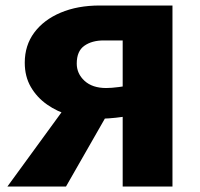

<svg xmlns="http://www.w3.org/2000/svg" viewBox="-20 -678 728 698"><path d="M426 0V-531H357Q314 -531 286.5 -511.5Q259 -492 259 -447Q259 -410 287.5 -384Q316 -358 366 -358Q385 -358 411.5 -361.5Q438 -365 466.5 -370Q495 -375 519 -381V-275Q473 -260 425 -253Q377 -246 326 -246Q279 -246 233.5 -259Q188 -272 151 -298Q114 -324 92 -362Q70 -400 70 -450Q70 -513 104.5 -559.5Q139 -606 200.5 -632Q262 -658 343 -658H607V0ZM220 0H7L241 -321L379 -278Z"/></svg>

Font: Ysabeau SC Black
Style: Regular
Weight: 900
Designer: Christian Thalmann (Catharsis Fonts)
Version: Version 2.001;gftools[0.9.30]; featfreeze: smcp